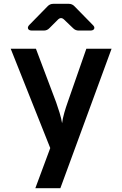

<svg xmlns="http://www.w3.org/2000/svg" viewBox="-20 -805 640 1005"><path d="M165 180 243 -30 36 -550H168L274 -269Q283 -244 292 -214.5Q301 -185 305 -160Q308 -185 316.5 -214.5Q325 -244 334 -269L432 -550H564L296 180ZM148 -645Q131 -645 127 -654.5Q123 -664 134 -675L229 -772Q241 -785 259 -785H340Q358 -785 370 -772L465 -675Q477 -664 473 -654.5Q469 -645 452 -645H392Q375 -645 363 -657L316 -702Q299 -719 282 -701L239 -658Q227 -645 209 -645Z"/></svg>

Font: Pitagon Sans Mono
Style: Bold
Weight: 700
Monospace: yes
Designer: Travis Tran
Foundry: Pitagon
Version: Version 1.001; ttfautohint (v1.8.4.7-5d5b);gftools[0.9.26]